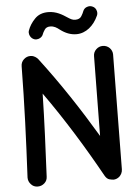

<svg xmlns="http://www.w3.org/2000/svg" viewBox="-64 -1003 787 1107"><g transform="rotate(-5 329.0 -450.0)"><path d="M106.9 55.2H109.9C124 55.2 136.7 50.3 147.9 40.5C159.2 30.3 164.6 18.1 165 2.9C172.9 -159.2 180.2 -315.4 183.6 -476.1C298.8 -314.5 403.8 -143.1 497.1 24.9C504.9 39.1 514.2 47.4 524.4 49.8C534.7 52.2 542.5 53.7 546.9 53.7C557.1 53.7 566.9 50.8 576.2 44.4C591.8 34.2 600.6 15.6 600.6 -1.5L607.9 -664.1V-665.5C607.9 -694.8 584 -719.7 553.2 -719.7H551.8C537.6 -719.7 524.9 -714.4 514.2 -704.1C502.9 -693.4 497.6 -680.2 497.6 -665L492.2 -204.1C397 -363.8 291 -525.4 175.8 -676.3C168.5 -685.5 152.8 -697.3 136.7 -697.8C134.8 -698.2 132.8 -698.2 130.4 -698.2C117.2 -698.2 105 -693.4 93.8 -683.1C82.5 -672.9 76.7 -659.2 76.7 -643.1C74.2 -421.4 65.9 -221.7 54.7 -2.9V-0.5C54.7 13.7 59.6 26.4 69.8 37.6C79.6 48.8 91.8 54.7 106.9 55.2ZM163.1 -792.5C167 -791 170.9 -790.5 174.8 -790.5C188 -790.5 209 -798.3 215.3 -819.3C216.8 -824.2 221.2 -832 228 -842.3C234.4 -852.5 245.1 -857.9 260.3 -857.9C283.2 -857.9 297.9 -847.7 314.9 -834.5C344.2 -812.5 374.5 -800.3 408.2 -800.3C462.9 -800.3 509.3 -839.8 534.7 -897C537.1 -902.3 538.1 -907.2 538.1 -912.6C538.1 -922.9 533.7 -942.9 512.7 -951.2C507.8 -953.6 502.4 -954.6 497.1 -954.6C486.8 -954.6 466.8 -950.2 458.5 -929.2C456.1 -921.9 451.2 -912.1 444.3 -900.9C437.5 -889.6 425.3 -883.8 408.2 -883.8C392.1 -883.8 380.9 -890.6 365.7 -900.4C336.9 -919.4 302.7 -941.4 255.9 -941.4C223.1 -941.4 197.3 -931.2 178.2 -911.1C158.7 -891.1 144.5 -868.7 136.2 -844.7C134.8 -840.8 134.3 -836.9 134.3 -833C134.3 -820.8 142.1 -799.8 163.1 -792.5Z"/></g></svg>

Font: Mikhak SemiBold
Style: Regular
Weight: 600
Designer: Amin Abedi
Version: Version 3.2